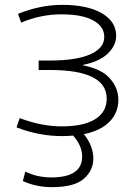

<svg xmlns="http://www.w3.org/2000/svg" viewBox="-20 -550 555 790"><path d="M322 -281Q399 -266 433 -226.5Q467 -187 467 -140Q467 -86 430.5 -49Q394 -12 325 2Q364 50 364 103Q364 151 325 185.5Q286 220 194 220Q129 220 74 195L84 156Q132 180 191 180Q318 180 318 94Q318 50 281 8Q253 10 236 10Q140 10 48 -26L61 -64Q151 -30 234 -30Q324 -30 371.5 -59.5Q419 -89 419 -144Q419 -262 186 -262H139V-301H186Q294 -301 351.5 -326.5Q409 -352 409 -398Q409 -441 363.5 -466Q318 -491 233 -491Q147 -491 67 -457L54 -493Q146 -530 236 -530Q340 -530 399 -495.5Q458 -461 458 -403Q458 -363 424 -330Q390 -297 322 -283Z"/></svg>

Font: Mplus 1p Light
Style: Regular
Weight: 300
Version: Version 1.061